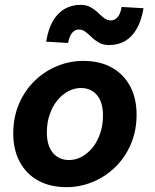

<svg xmlns="http://www.w3.org/2000/svg" viewBox="-20 -759 640 791"><path d="M254.2 12Q186 12 136.9 -15.3Q87.8 -42.6 61.2 -92.4Q34.6 -142.2 34.6 -208.8Q34.6 -275.8 58.1 -330.9Q81.7 -386.1 122.5 -425.7Q163.3 -465.4 215.3 -486.8Q267.2 -508.1 323.1 -508.1Q391.3 -508.1 440.4 -480.8Q489.5 -453.5 516.1 -403.7Q542.7 -353.9 542.7 -287.3Q542.7 -220.5 519.2 -165.3Q495.6 -110.1 454.8 -70.4Q414 -30.7 362.1 -9.4Q310.2 12 254.2 12ZM264.5 -99.7Q291.9 -99.7 316.8 -113.3Q341.8 -126.9 361.4 -151Q381 -175.1 392.6 -209.1Q404.3 -243.1 404.3 -282.9Q404.3 -337.3 379.8 -366.9Q355.4 -396.4 312.8 -396.4Q286.2 -396.4 260.9 -382.9Q235.5 -369.3 215.9 -345.1Q196.3 -321 184.7 -287.4Q173 -253.8 173 -213.2Q173 -158.8 197.9 -129.3Q222.7 -99.7 264.5 -99.7ZM429.8 -573.4Q405.2 -573.4 388 -583.1Q370.8 -592.9 358 -605.5Q345.3 -618 332.5 -627.8Q319.8 -637.5 304.4 -637.5Q289.5 -637.5 277.8 -624.5Q266.1 -611.5 260.4 -582L170.1 -587.3Q178.7 -639.4 198.2 -672.7Q217.6 -706.1 246.7 -722.5Q275.9 -739 311.6 -739Q336.2 -739 353.4 -729.2Q370.6 -719.5 383.4 -706.9Q396.1 -694.3 408.9 -684.6Q421.6 -674.9 437.1 -674.9Q452 -674.9 464.1 -688Q476.2 -701.1 481 -730.4L571.3 -725.1Q562.7 -674 543.2 -640.2Q523.8 -606.5 495.2 -589.9Q466.5 -573.4 429.8 -573.4Z"/></svg>

Font: SourceCodeVF
Style: Italic
Weight: 200
Italic angle: -11°
Monospace: yes
Designer: Paul D. Hunt, Teo Tuominen
Foundry: Adobe
Version: Version 1.026;hotconv 1.1.0;makeotfexe 2.6.0